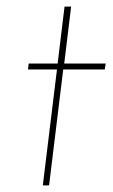

<svg xmlns="http://www.w3.org/2000/svg" viewBox="-20 -563 344 583"><path d="M196 -543 175 -370H301L298 -352H172L129 0H110L153 -352H65L67 -370H155L176 -543Z"/></svg>

Font: Josefin Sans Thin
Style: Italic
Weight: 200
Italic angle: -7°
Designer: Santiago Orozco
Foundry: Typemade
Version: Version 2.000